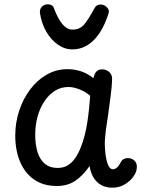

<svg xmlns="http://www.w3.org/2000/svg" viewBox="-20 -865 662 894"><path d="M51 -234Q51 -293 69 -348.5Q87 -404 120 -448Q153 -492 197.5 -517.5Q242 -543 295 -543Q325 -543 355.5 -533.5Q386 -524 415 -501Q420 -523 429.5 -532.5Q439 -542 455 -542Q475 -542 489 -529.5Q503 -517 502 -494Q501 -463 495 -417.5Q489 -372 483 -327Q481 -313 477 -287.5Q473 -262 470.5 -237Q468 -212 468 -197Q468 -178 471 -149.5Q474 -121 482.5 -99Q491 -77 505 -77Q516 -77 525 -85Q534 -93 542 -109Q547 -120 556.5 -124.5Q566 -129 576 -129Q587 -129 597 -123.5Q607 -118 612.5 -108.5Q618 -99 617 -85Q617 -66 602 -44Q587 -22 561 -6.5Q535 9 502 9Q474 9 452 -3Q430 -15 416 -37.5Q402 -60 397 -92Q367 -48 331 -23.5Q295 1 245 1Q181 1 138 -29.5Q95 -60 73 -113Q51 -166 51 -234ZM144 -238Q144 -189 155.5 -154.5Q167 -120 190 -101.5Q213 -83 248 -83Q276 -83 296 -95.5Q316 -108 331 -130Q346 -152 357 -181Q367 -206 374.5 -236Q382 -266 387 -298.5Q392 -331 395 -362Q398 -393 400 -419Q376 -439 348.5 -449.5Q321 -460 299 -460Q263 -460 234.5 -441.5Q206 -423 185.5 -391.5Q165 -360 154.5 -320.5Q144 -281 144 -238ZM317 -635Q281 -635 249 -657.5Q217 -680 195 -718.5Q173 -757 166 -805Q164 -822 175 -833.5Q186 -845 202 -845Q213 -845 220.5 -840.5Q228 -836 231 -827Q250 -776 271.5 -751.5Q293 -727 318 -727Q353 -727 374 -753.5Q395 -780 420 -827Q425 -836 432 -840Q439 -844 448 -844Q465 -844 477.5 -831.5Q490 -819 486 -805Q461 -723 417.5 -679Q374 -635 317 -635Z"/></svg>

Font: Playpen Sans
Style: Regular
Weight: 400
Designer: Laura Meseguer, Veronika Burian, José Scaglione, Kostas Bartsokas, Vera Evstafieva, Tom Grace, Yorlmar Campos
Foundry: TypeTogether
Version: Version 2.000